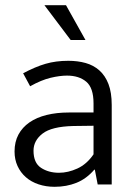

<svg xmlns="http://www.w3.org/2000/svg" viewBox="-20 -710 514 739"><path d="M69 -428Q116 -453 155.5 -464.5Q195 -476 243 -476Q279 -476 309.5 -467.5Q340 -459 362.5 -439Q385 -419 397.5 -386.5Q410 -354 410 -306V0H356L345 -57H343Q313 -22 274.5 -6.5Q236 9 190 9Q157 9 128.5 -0.5Q100 -10 79.5 -28Q59 -46 47.5 -71Q36 -96 36 -127Q36 -164 51 -192Q66 -220 93.5 -239Q121 -258 159.5 -267.5Q198 -277 245 -277H340V-312Q340 -372 312 -395.5Q284 -419 238 -419Q210 -419 174.5 -410.5Q139 -402 96 -378ZM340 -226 262 -225Q179 -223 144 -196Q109 -169 109 -130Q109 -83 138 -64Q167 -45 207 -45Q242 -45 278 -61.5Q314 -78 340 -116ZM151 -690H234L309 -556H252Z"/></svg>

Font: Mukta Vaani Light
Style: Regular
Weight: 300
Designer: Noopur Datye, Girish Dalvi, Yashodeep Gholap, Pallavi Karambelkar
Foundry: Ek Type
Version: Version 2.538;PS 1.000;hotconv 16.6.51;makeotf.lib2.5.65220;